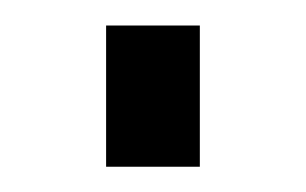

<svg xmlns="http://www.w3.org/2000/svg" viewBox="-20 -132 242 152"><path d="M64 0V-111.8H138.2V0Z"/></svg>

Font: Rawline Medium
Style: Regular
Weight: 500
Designer: Matt McInerney, Pablo Impallari, Rodrigo Fuenzalida
Foundry: Matt McInerney, Pablo Impallari, Rodrigo Fuenzalida
Version: Version 4.020;PS 004.020;hotconv 1.0.88;makeotf.lib2.5.64775